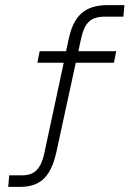

<svg xmlns="http://www.w3.org/2000/svg" viewBox="-20 -730 506 750"><path d="M12 0H54C130 1 177 -31 200 -135L276 -485H425L434 -530H286L297 -580C311 -641 333 -665 391 -665H462L466 -710H400C310 -710 267 -667 248 -576L238 -530H135L126 -485H229L153 -131C138 -62 108 -45 65 -45H16Z"/></svg>

Font: Geist ExtraLight
Style: Italic
Weight: 200
Italic angle: -12°
Designer: Basement.studio, Andrés Briganti, Mateo Zaragoza
Foundry: Basement.studio, Vercel, Andrés Briganti, Guido Ferreyra, Mateo Zaragoza
Version: Version 1.500